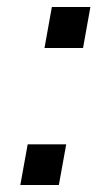

<svg xmlns="http://www.w3.org/2000/svg" viewBox="-20 -520 278 548"><path d="M107 -383 128 -500H238L217 -383ZM38 8 59 -108H169L148 8Z"/></svg>

Font: Cuprum SemiBold
Style: Italic
Weight: 600
Italic angle: -10°
Version: Version 3.000